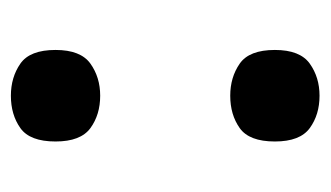

<svg xmlns="http://www.w3.org/2000/svg" viewBox="-144 -440 593 344"><g transform="rotate(-90 152.0 -268.5)"><path d="M152 -385Q118 -385 94 -402.5Q70 -420 70 -465Q70 -511 94 -528Q118 -545 152 -545Q185 -545 209.5 -528Q234 -511 234 -465Q234 -420 209.5 -402.5Q185 -385 152 -385ZM152 8Q118 8 94 -9.5Q70 -27 70 -72Q70 -118 94 -135Q118 -152 152 -152Q185 -152 209.5 -135Q234 -118 234 -72Q234 -27 209.5 -9.5Q185 8 152 8Z"/></g></svg>

Font: Noto Serif Yezidi
Style: Bold
Weight: 700
Designer: Dalton Maag Ltd
Foundry: Dalton Maag Ltd
Version: Version 1.001; ttfautohint (v1.8.4.7-5d5b)